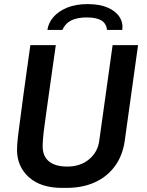

<svg xmlns="http://www.w3.org/2000/svg" viewBox="-20 -906 718 936"><path d="M283 10Q179 10 121 -42Q63 -94 63 -176Q63 -187 64 -202.5Q65 -218 67.5 -239.5Q70 -261 74 -290.5Q78 -320 83 -358.5Q88 -397 94.5 -445.5Q101 -494 109.5 -554Q118 -614 128 -686H252Q238 -587 227.5 -513Q217 -439 209.5 -385Q202 -331 197 -294Q192 -257 190 -233Q188 -209 188 -193Q188 -144 219 -119Q250 -94 308 -94Q372 -94 414.5 -129.5Q457 -165 464 -221L529 -686H653L588 -219Q578 -148 540.5 -96.5Q503 -45 443 -17.5Q383 10 303 10ZM211 -760Q216 -795 241 -823.5Q266 -852 308 -869Q350 -886 407 -886Q466 -886 505 -869Q544 -852 562.5 -823.5Q581 -795 576 -760H502Q498 -792 474 -806.5Q450 -821 403 -821Q357 -821 327.5 -806.5Q298 -792 284 -760Z"/></svg>

Font: Chivo Medium
Style: Italic
Weight: 500
Italic angle: -8.05°
Designer: Hector Gatti
Foundry: Omnibus-Type
Version: Version 2.002